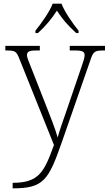

<svg xmlns="http://www.w3.org/2000/svg" viewBox="-20 -786 592 1046"><path d="M173 -619V-606H187C234 -650 260 -682 290 -728C320 -682 347 -650 395 -606H408V-619C377 -657 332 -721 315 -766H267C250 -721 204 -657 173 -619ZM49 210V240H52C218 240 245 194 317 -12L472 -457C489 -508 496 -511 549 -511H552V-536H360V-511H391C432 -511 441 -503 441 -484C441 -472 433 -447 423 -419L341 -179C321 -122 306 -79 294 -37C283 -80 252 -157 229 -216L154 -407C135 -455 127 -472 127 -485C127 -503 136 -511 176 -511H197V-536H9V-511H12C64 -511 69 -508 87 -462L274 4C221 149 194 210 49 210Z"/></svg>

Font: Noto Serif Lao ExtraLight
Style: Regular
Weight: 200
Designer: Monotype Design Team
Foundry: Monotype Imaging Inc.
Version: Version 2.003